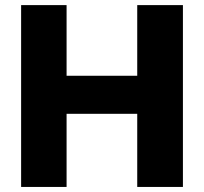

<svg xmlns="http://www.w3.org/2000/svg" viewBox="-20 -739 807 759"><path d="M63.5 -718.8H243.2V-439.5H522.5V-718.8H703.1V0H522.5V-289.1H243.2V0H63.5Z"/></svg>

Font: Min Sans Black
Style: Regular
Weight: 900
Designer: Jinseong-Kim, NotoSansCJK, Nunito
Foundry: Jinseong-Kim
Version: Version 1.000